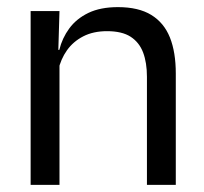

<svg xmlns="http://www.w3.org/2000/svg" viewBox="-20 -519 573 539"><path d="M473.5 0H392.5V-303.5Q392.5 -343 381.8 -371.5Q371 -400 346.8 -415.8Q322.5 -431.5 280.5 -431.5Q242 -431.5 213.8 -417Q185.5 -402.5 168 -377.8Q150.5 -353 143.5 -321.5L129 -379H146.5Q154.5 -412 174.5 -439.2Q194.5 -466.5 228.2 -482.8Q262 -499 311 -499Q369 -499 404.8 -477Q440.5 -455 457 -413.8Q473.5 -372.5 473.5 -312.5ZM147 0H66V-488H147L143.5 -371L147 -366.5Z"/></svg>

Font: Anek Devanagari
Style: Regular
Weight: 400
Designer: Kailash Malviya (Devanagari) & Yesha Goshar (Latin)
Foundry: Ek Type
Version: Version 1.003